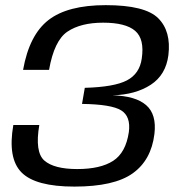

<svg xmlns="http://www.w3.org/2000/svg" viewBox="-20 -700 688 728"><path d="M262 7.5Q115 7.5 61.8 -46Q8.5 -99.5 30.5 -226H129Q111.5 -123.5 148.2 -91.2Q185 -59 273 -59Q360.5 -59 408.8 -90Q457 -121 468.5 -199Q476.5 -258.5 439.5 -281.5Q402.5 -304.5 291 -306L301.5 -367Q413 -370 461.2 -395.2Q509.5 -420.5 517.5 -478Q528.5 -552 492.5 -583Q456.5 -614 371 -614Q286.5 -614 236 -580.2Q185.5 -546.5 166 -435H67.5Q91 -567.5 163.8 -624Q236.5 -680.5 381 -680.5Q530 -680.5 579.8 -631Q629.5 -581.5 618.5 -491Q609 -416 551.5 -378.5Q494 -341 406.5 -338.5Q493.5 -336.5 534 -301.5Q574.5 -266.5 565.5 -192Q553.5 -93 483.2 -42.8Q413 7.5 262 7.5Z"/></svg>

Font: Anybody ExtraExpanded Regular
Style: Italic
Weight: 400
Width: 8
Italic angle: -10°
Designer: Tyler Finck
Foundry: Etcetera Type Company
Version: Version 1.010; ttfautohint (v1.8.3) -l 8 -r 50 -G 200 -x 14 